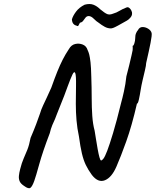

<svg xmlns="http://www.w3.org/2000/svg" viewBox="-20 -872 794 980"><path d="M103 77Q86 66 80.5 53.5Q75 41 76.5 25.5Q78 10 83 -9Q91 -41 100.5 -62.5Q110 -84 119.5 -107.5Q129 -131 136 -168Q152 -205 164.5 -238Q177 -271 184 -292Q191 -313 191 -313Q192 -317 200 -334Q208 -351 219.5 -375.5Q231 -400 242 -425Q259 -473 272.5 -506.5Q286 -540 300 -567.5Q314 -595 332 -622Q344 -643 364 -647.5Q384 -652 402.5 -644.5Q421 -637 427 -617Q432 -607 435.5 -593.5Q439 -580 442 -554Q445 -528 446 -480Q448 -423 448 -373Q448 -323 451 -280.5Q454 -238 463 -205Q466 -187 470 -161.5Q474 -136 478.5 -111Q483 -86 487.5 -69.5Q492 -53 496 -53Q501 -53 508.5 -63Q516 -73 527.5 -103Q539 -133 557 -192.5Q575 -252 599 -350Q604 -367 612.5 -405Q621 -443 625 -482Q632 -507 639 -537Q646 -567 651.5 -590Q657 -613 657 -616Q657 -623 657.5 -628Q658 -633 657 -638Q662 -638 666 -651.5Q670 -665 670 -675Q670 -692 674.5 -702.5Q679 -713 684 -718Q692 -734 707.5 -734Q723 -734 737 -725Q751 -716 754 -703Q756 -692 748.5 -653.5Q741 -615 726 -550Q726 -539 720 -514Q714 -489 707.5 -461Q701 -433 698 -413Q694 -387 689 -364.5Q684 -342 679 -343Q653 -230 624.5 -150.5Q596 -71 574 -21Q550 34 515.5 48Q481 62 449 21Q430 -5 418 -30Q406 -55 398 -89Q390 -123 383 -175Q374 -217 370.5 -258Q367 -299 367 -342Q367 -385 368 -433Q369 -487 364 -499Q359 -511 349.5 -491Q340 -471 325 -430Q318 -410 308 -384Q298 -358 287.5 -332.5Q277 -307 270 -288.5Q263 -270 261 -265Q255 -253 247 -233.5Q239 -214 234 -192Q198 -98 180.5 -34.5Q163 29 155 51Q145 79 135.5 86.5Q126 94 103 77ZM546 -727Q530 -727 515 -735Q500 -743 482 -757Q473 -762 459 -776Q445 -790 433 -790Q423 -790 416.5 -782Q410 -774 404.5 -766Q399 -758 388 -756Q385 -749 381 -742.5Q377 -736 371 -741Q361 -743 354.5 -750.5Q348 -758 347 -773Q352 -791 368 -812.5Q384 -834 412 -848Q438 -855 456.5 -848Q475 -841 491 -825Q515 -805 527.5 -800Q540 -795 559 -803Q574 -807 589.5 -816.5Q605 -826 626 -834Q633 -837 640 -831.5Q647 -826 651 -817Q655 -808 654 -802Q654 -792 645.5 -782Q637 -772 628 -767Q598 -750 581.5 -741Q565 -732 557.5 -729.5Q550 -727 546 -727Z"/></svg>

Font: Caveat SemiBold
Style: Regular
Weight: 600
Designer: Pablo Impallari
Foundry: Pablo Impallari
Version: Version 2.000